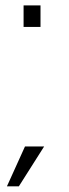

<svg xmlns="http://www.w3.org/2000/svg" viewBox="-20 -608 250 692"><path d="M65 -588.5V-511H126V-588.5ZM5 63.5H48L139 -80H70Z"/></svg>

Font: Anybody SemiExpanded Light
Style: Regular
Weight: 300
Width: 6
Version: Version 1.113;gftools[0.9.25]